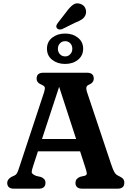

<svg xmlns="http://www.w3.org/2000/svg" viewBox="-20 -1139 794 1159"><path d="M254.5 -35.5Q254.5 0 213.5 0H64.5Q23.5 0 23.5 -35.5Q23.5 -55.5 48.5 -71L64.5 -78Q76 -83 82 -92.5Q88 -102 97 -131L246 -582Q252.5 -603 250.2 -611.8Q248 -620.5 230.5 -628Q201 -639.5 201 -664.5Q201 -700 242 -700H505Q546 -700 546 -664.5Q546 -639 514.5 -626.5Q494 -618 504.5 -585.5L651.5 -146Q662 -114 671.2 -98.5Q680.5 -83 698.5 -76Q717 -67 723.8 -58.2Q730.5 -49.5 730.5 -35.5Q730.5 0 689 0H477Q435.5 0 435.5 -35.5Q435.5 -60 463 -71.5L493 -78.5Q505 -82.5 503.8 -93.8Q502.5 -105 495 -128L463.5 -225.5H209L182.5 -144.5Q172.5 -114.5 171.2 -101.8Q170 -89 197.5 -77.5L227.5 -70.5Q240 -65.5 247.2 -57.2Q254.5 -49 254.5 -35.5ZM233.5 -300H439.5L337 -615ZM382 -1069Q401.5 -1096 421 -1110.2Q440.5 -1124.5 465.5 -1115.5Q486.5 -1108.5 494.8 -1090Q503 -1071.5 497.5 -1052.5Q491.5 -1034.5 476 -1023.2Q460.5 -1012 433.5 -1002L354.5 -963Q345.5 -960 336.8 -961.2Q328 -962.5 323 -969.5Q318 -977 320.5 -984.8Q323 -992.5 328.5 -1000ZM373 -753Q327 -753 295.2 -777.8Q263.5 -802.5 263.5 -845Q263.5 -887 295.2 -911.8Q327 -936.5 373 -936.5Q419.5 -936.5 450.8 -911.2Q482 -886 482 -845Q482 -803.5 450.8 -778.2Q419.5 -753 373 -753ZM373.5 -890.5Q354.5 -890.5 342 -877.5Q329.5 -864.5 329.5 -844.5Q329.5 -824.5 342 -811.5Q354.5 -798.5 373.5 -798.5Q392 -798.5 404.2 -811.8Q416.5 -825 416.5 -844.5Q416.5 -864.5 404.2 -877.5Q392 -890.5 373.5 -890.5Z"/></svg>

Font: Fraunces 9pt S100 SemiBold
Style: Regular
Weight: 600
Version: Version 1.000; ttfautohint (v1.8.3)